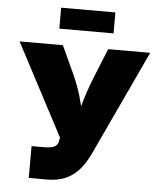

<svg xmlns="http://www.w3.org/2000/svg" viewBox="-61 -980 867 1033"><g transform="rotate(5 373.0 -464.0)"><path d="M133.3 0V-171.9H200.7Q239.7 -171.9 256.8 -181.2Q273.9 -190.4 277.8 -210.4L281.7 -231L20 -727.5H253.9L322.8 -578.1Q349.6 -519 366 -462.6Q382.3 -406.2 391.4 -357.9Q400.4 -309.6 405.3 -275.4H346.7Q358.9 -326.7 379.9 -407Q400.9 -487.3 438 -578.1L498.5 -727.5H725.6L460 -159.2Q434.1 -104 401.4 -68.6Q368.7 -33.2 326.9 -16.6Q285.2 0 232.4 0ZM520 -927.7V-814.5H227.1V-927.7Z"/></g></svg>

Font: Inter 16pt Black
Style: Regular
Weight: 900
Version: Version 4.001;git-66647c0bb